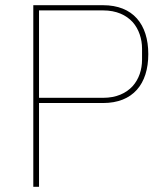

<svg xmlns="http://www.w3.org/2000/svg" viewBox="-20 -718 634 738"><path d="M108 0V-698H376C491 -698 550 -625 550 -510C550 -395 491 -322 376 -322H130V0ZM130 -342H376C428 -342 465 -360 490 -387C514 -414 526 -450 526 -489V-531C526 -568 514 -606 490 -633C465 -660 428 -678 376 -678H130Z"/></svg>

Font: Plexus Sans Thin
Style: Regular
Weight: 250
Version: Version 2.001;PS 002.001;hotconv 1.0.70;makeotf.lib2.5.58329